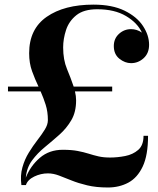

<svg xmlns="http://www.w3.org/2000/svg" viewBox="-20 -780 684 830"><path d="M72.5 20Q67 -21.5 76.8 -56.2Q86.5 -91 104.5 -120.2Q122.5 -149.5 141.5 -174Q160.5 -198.5 173.8 -220Q187 -241.5 187 -260.5Q187 -297 177.5 -327Q168 -357 155.5 -385H14.5V-405.5H146.5Q131 -438 118.5 -472.5Q106 -507 106 -550Q106 -654.5 181.8 -707.2Q257.5 -760 384 -760Q465 -760 518.5 -733.8Q572 -707.5 598.2 -667.5Q624.5 -627.5 624.5 -586.5Q624.5 -550 601 -528.5Q577.5 -507 546.5 -507Q520 -507 496 -526.2Q472 -545.5 472 -581Q472 -613 494.2 -633.5Q516.5 -654 546.5 -654Q572 -654 593.5 -639Q574.5 -681 525 -710.5Q475.5 -740 400.5 -740Q342 -740 310 -714.2Q278 -688.5 265.5 -650.2Q253 -612 253 -575Q253 -521.5 269.5 -482Q286 -442.5 298.5 -405.5H465V-385H304Q309 -365 309 -346Q309 -295.5 288.2 -260.2Q267.5 -225 236.5 -197.5Q205.5 -170 173.8 -144Q142 -118 118.8 -86.8Q95.5 -55.5 91.5 -12Q111.5 -62.5 152 -97.5Q192.5 -132.5 251.5 -132.5Q289 -132.5 315.2 -127.5Q341.5 -122.5 362.8 -115.8Q384 -109 405.8 -104Q427.5 -99 456 -99Q487.5 -99 521 -105.5Q554.5 -112 577.5 -132Q600.5 -152 600.5 -193H620Q620 -109 597 -60.2Q574 -11.5 534.8 9.5Q495.5 30.5 446.5 30.5Q395.5 30.5 357 21.2Q318.5 12 289 0Q259.5 -12 235 -21.2Q210.5 -30.5 187 -30.5Q156.5 -30.5 128 -16.8Q99.5 -3 92 20Z"/></svg>

Font: Bodoni Moda SemiBold
Style: Regular
Weight: 600
Designer: Owen Earl
Foundry: indestructible type
Version: Version 2.005; ttfautohint (v1.8.4.7-5d5b)